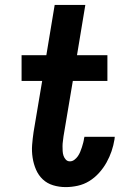

<svg xmlns="http://www.w3.org/2000/svg" viewBox="-20 -755 540 783"><path d="M248 8Q221 8 196.5 0.5Q172 -7 154.5 -23.5Q137 -40 127 -63Q117 -86 113 -112Q109 -138 111 -164Q113 -190 117 -217L152 -425H68V-530H169L203 -735H328L294 -530H418V-425H277L239 -199Q238 -189 236.5 -179Q235 -169 235 -159Q235 -149 235.5 -139Q236 -129 239 -120Q242 -111 248.5 -104Q255 -97 265 -97Q275 -97 283.5 -103.5Q292 -110 297.5 -118Q303 -126 307 -135.5Q311 -145 314 -154.5Q317 -164 319.5 -173.5Q322 -183 323 -192Q324 -193 324 -194.5Q324 -196 324 -197H448Q448 -195 447.5 -192.5Q447 -190 447 -187Q443 -162 435 -138.5Q427 -115 414.5 -92.5Q402 -70 384 -50Q366 -30 344 -16.5Q322 -3 297 2.5Q272 8 248 8Z"/></svg>

Font: Iosevka Curly Slab XBdObl
Style: Regular
Weight: 800
Italic angle: -9°
Monospace: yes
Designer: Belleve Invis
Foundry: Belleve Invis
Version: Version 11.1.0; ttfautohint (v1.8.3)